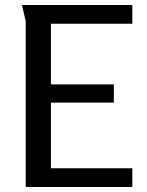

<svg xmlns="http://www.w3.org/2000/svg" viewBox="-20 -749 589 769"><path d="M68 -729H510V-654H184V-411H436V-338H184V-75H510V0H83V-664Z"/></svg>

Font: Rosario Medium
Style: Regular
Weight: 500
Version: Version 1.201